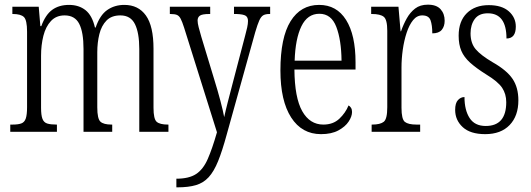

<svg xmlns="http://www.w3.org/2000/svg" viewBox="-20 -565 2277 823"><path d="M24 0V-31H34Q58 -31 71.5 -36Q85 -41 90.5 -57Q96 -73 96 -106V-429Q96 -479 82.5 -492Q69 -505 35 -505H33V-536H146L153 -453H157Q175 -502 204 -523Q233 -544 276 -544Q318 -544 346.5 -521.5Q375 -499 387 -447H390Q408 -500 439.5 -522Q471 -544 513 -544Q573 -544 605.5 -498.5Q638 -453 638 -356V-103Q638 -55 651.5 -43Q665 -31 700 -31H702V0H577V-355Q577 -424 558.5 -461.5Q540 -499 496 -499Q458 -499 436.5 -477Q415 -455 406 -419Q397 -383 397 -341V-105Q397 -56 410.5 -43.5Q424 -31 458 -31H461V0H338V-355Q338 -427 319.5 -463Q301 -499 257 -499Q221 -499 198.5 -475Q176 -451 166 -411.5Q156 -372 156 -326V-103Q156 -71 162 -55.5Q168 -40 182.5 -35.5Q197 -31 222 -31H224V0Z M736 201Q790 201 820.5 181Q851 161 870.5 116.5Q890 72 910 2L769 -447Q761 -472 754.5 -484.5Q748 -497 738.5 -501Q729 -505 710 -505H708V-536H881V-505H878Q847 -505 837 -498Q827 -491 827 -477Q827 -466 831.5 -448.5Q836 -431 843 -407L897 -229Q914 -174 925 -132Q936 -90 941 -63Q947 -91 956 -126Q965 -161 976 -203L1031 -413Q1036 -431 1039.5 -447Q1043 -463 1043 -475Q1043 -491 1033 -497.5Q1023 -504 993 -505H983V-536H1138V-505H1135Q1118 -505 1108.5 -499.5Q1099 -494 1091.5 -477.5Q1084 -461 1074 -427L952 11Q933 81 915 125.5Q897 170 874.5 194.5Q852 219 820 228.5Q788 238 741 238H736Z M1356 10Q1274 10 1228 -61.5Q1182 -133 1182 -263Q1182 -404 1225.5 -474Q1269 -544 1348 -544Q1423 -544 1463.5 -479.5Q1504 -415 1504 -298V-267H1242Q1243 -146 1275.5 -88.5Q1308 -31 1366 -31Q1408 -31 1434.5 -56Q1461 -81 1474 -113Q1480 -110 1484.5 -103Q1489 -96 1489 -85Q1489 -66 1474.5 -44Q1460 -22 1430.5 -6Q1401 10 1356 10ZM1444 -305Q1443 -394 1421.5 -450Q1400 -506 1349 -506Q1298 -506 1272 -452.5Q1246 -399 1243 -305Z M1573 0V-31H1575Q1610 -31 1625 -43Q1640 -55 1640 -105V-433Q1640 -481 1625 -493Q1610 -505 1574 -505H1571V-536H1688L1697 -431H1699Q1709 -460 1723.5 -486Q1738 -512 1759.5 -528.5Q1781 -545 1814 -545Q1851 -545 1868.5 -525.5Q1886 -506 1886 -476Q1886 -452 1873.5 -437Q1861 -422 1833 -422Q1833 -457 1825.5 -478Q1818 -499 1790 -499Q1767 -499 1750.5 -478.5Q1734 -458 1723 -424.5Q1712 -391 1706.5 -352Q1701 -313 1701 -275V-103Q1701 -54 1715.5 -42.5Q1730 -31 1765 -31H1781V0Z M2060 10Q1996 10 1963.5 -20Q1931 -50 1931 -94Q1931 -123 1943 -136Q1955 -149 1971 -149Q1971 -93 1993 -59Q2015 -25 2062 -25Q2150 -25 2150 -127Q2150 -162 2132.5 -188.5Q2115 -215 2064 -246Q2021 -273 1995 -296.5Q1969 -320 1957.5 -347Q1946 -374 1946 -412Q1946 -474 1981 -508.5Q2016 -543 2075 -543Q2131 -543 2161 -516.5Q2191 -490 2191 -451Q2191 -400 2151 -400Q2151 -508 2071 -508Q2033 -508 2015 -483.5Q1997 -459 1997 -422Q1997 -380 2019 -354Q2041 -328 2092 -298Q2152 -264 2177 -227Q2202 -190 2202 -135Q2202 -68 2164.5 -29Q2127 10 2060 10Z"/></svg>

Font: Noto Serif Sinhala ExtraCondensed Light
Style: Regular
Weight: 300
Width: 2
Designer: Jelle Bosma - Monotype Design Team
Foundry: Monotype Imaging Inc.
Version: Version 2.007; ttfautohint (v1.8.4.7-5d5b)